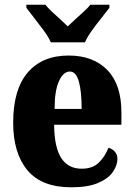

<svg xmlns="http://www.w3.org/2000/svg" viewBox="-20 -786 569 816"><path d="M283 10Q157 10 96.5 -62.5Q36 -135 36 -265Q36 -406 98 -478Q160 -550 272 -550Q376 -550 436 -488.5Q496 -427 496 -308V-256H210Q211 -159 240.5 -114Q270 -69 327 -69Q373 -69 399.5 -94.5Q426 -120 441 -158Q457 -154 468 -141.5Q479 -129 479 -111Q479 -83 459.5 -55Q440 -27 397 -8.5Q354 10 283 10ZM327 -323Q327 -398 315 -440Q303 -482 277 -482Q249 -482 230.5 -441Q212 -400 212 -323ZM196 -606Q186 -629 166.5 -655.5Q147 -682 126.5 -708Q106 -734 92 -753V-766H173Q182 -754 199.5 -737.5Q217 -721 236 -704Q255 -687 268 -674Q281 -687 300 -704Q319 -721 337 -737.5Q355 -754 364 -766H445V-753Q431 -734 410 -708Q389 -682 370 -655.5Q351 -629 341 -606Z"/></svg>

Font: Noto Serif Hebrew Condensed Black
Style: Regular
Weight: 900
Width: 3
Designer: Monotype Design Team
Foundry: Monotype Imaging Inc.
Version: Version 2.004; ttfautohint (v1.8.4.7-5d5b)